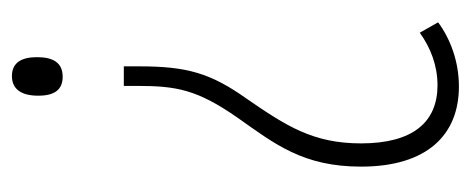

<svg xmlns="http://www.w3.org/2000/svg" viewBox="-248 -516 771 314"><g transform="rotate(90 137.0 -358.5)"><path d="M88 -201V-176H120V-198C120 -262 126 -296 172 -362C215 -423 252 -469 252 -564C252 -672 200 -724 121 -724C80 -724 43 -710 16 -690L33 -660C58 -678 87 -689 119 -689C179 -689 214 -649 214 -564C214 -485 185 -441 141 -377C99 -318 88 -279 88 -201ZM73 -34C73 -10 81 7 104 7C125 7 136 -8 136 -36C136 -63 126 -76 105 -76C81 -76 73 -59 73 -34Z"/></g></svg>

Font: Noto Sans Lao UI ExtCond ExtLt
Style: Regular
Weight: 200
Width: 2
Designer: Monotype Design Team
Foundry: Monotype Imaging Inc.
Version: Version 2.000